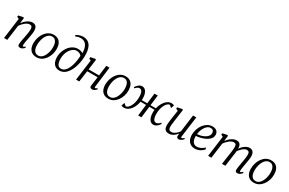

<svg xmlns="http://www.w3.org/2000/svg" viewBox="182 -2368 5902 3917"><g transform="rotate(30 3132.5 -409.5)"><path d="M189.5 -426.5Q210 -454.5 235.2 -479.8Q260.5 -505 288.8 -524.2Q317 -543.5 346.8 -554.5Q376.5 -565.5 406.5 -565.5Q458 -565.5 487.8 -534.2Q517.5 -503 517.5 -423.5Q517.5 -400 513.2 -369Q509 -338 503.2 -305.8Q497.5 -273.5 492 -246Q487.5 -220.5 481.8 -190.5Q476 -160.5 471.5 -131Q467 -101.5 466.5 -77.5Q466 -61 468.8 -52.2Q471.5 -43.5 478 -43.5Q488 -43.5 499.8 -49.5Q511.5 -55.5 526 -69L538 -47Q534.5 -41 520 -27Q505.5 -13 484 -1.5Q462.5 10 436 10Q419.5 10 407.2 4Q395 -2 388.8 -14.8Q382.5 -27.5 383.5 -48.5Q384.5 -65 387 -86.5Q389.5 -108 393.8 -131.5Q398 -155 402.8 -178.5Q407.5 -202 411.5 -223Q415.5 -245 420.2 -269.5Q425 -294 429 -319.8Q433 -345.5 435.8 -370.5Q438.5 -395.5 438.5 -417.5Q438.5 -450.5 432 -468.8Q425.5 -487 411.2 -494.8Q397 -502.5 372.5 -502.5Q350.5 -502.5 324.8 -491Q299 -479.5 273 -459.2Q247 -439 223.2 -412.8Q199.5 -386.5 181.5 -358L133 0H56.5L121.5 -486.5L72.5 -509.5L79 -544L185 -565.5L204 -555.5Z M906.5 -565.5Q969 -565.5 1012.2 -538.5Q1055.5 -511.5 1077.8 -460.2Q1100 -409 1100 -336.5Q1100 -271.5 1080 -209.5Q1060 -147.5 1023.2 -98Q986.5 -48.5 935.5 -19.2Q884.5 10 823 10Q761 10 717.2 -16.2Q673.5 -42.5 650.8 -92.5Q628 -142.5 628 -213Q628 -279.5 647.8 -342.5Q667.5 -405.5 704.2 -455.8Q741 -506 792.5 -535.8Q844 -565.5 906.5 -565.5ZM893.5 -518Q857 -518 827.8 -499.8Q798.5 -481.5 776.5 -451Q754.5 -420.5 739.8 -381.8Q725 -343 717.8 -301Q710.5 -259 710.5 -219Q710.5 -160.5 725 -120Q739.5 -79.5 767.8 -58.2Q796 -37 837 -37Q872.5 -37 901.2 -55.2Q930 -73.5 951.8 -104Q973.5 -134.5 988 -173Q1002.5 -211.5 1010 -253.2Q1017.5 -295 1017.5 -334.5Q1017.5 -392 1003.8 -432.8Q990 -473.5 963 -495.8Q936 -518 893.5 -518Z M1361 12Q1302.5 12 1263.5 -16.5Q1224.5 -45 1205 -94.2Q1185.5 -143.5 1185.5 -205Q1185.5 -274 1208 -338.2Q1230.5 -402.5 1270.8 -453.5Q1311 -504.5 1364.2 -534Q1417.5 -563.5 1478 -563.5Q1511 -563.5 1544.8 -554.5Q1578.5 -545.5 1596.5 -531Q1595.5 -591.5 1583.8 -638.2Q1572 -685 1549.5 -717.2Q1527 -749.5 1493.2 -765.8Q1459.5 -782 1414 -782Q1390.5 -782 1362.5 -776Q1334.5 -770 1304 -753L1284 -778.5Q1309 -796 1337 -807.8Q1365 -819.5 1391.8 -825.2Q1418.5 -831 1441 -831Q1515 -831 1561 -801.2Q1607 -771.5 1631.2 -721.5Q1655.5 -671.5 1663.2 -610.5Q1671 -549.5 1669 -486.5Q1667 -424 1654.5 -355.2Q1642 -286.5 1618.5 -221.5Q1595 -156.5 1558.8 -103.5Q1522.5 -50.5 1473.5 -19.2Q1424.5 12 1361 12ZM1374 -37.5Q1415.5 -37.5 1448.5 -62Q1481.5 -86.5 1506.5 -128.5Q1531.5 -170.5 1549 -225Q1566.5 -279.5 1576.2 -340Q1586 -400.5 1589 -461Q1576.5 -481 1557 -493.2Q1537.5 -505.5 1515.8 -511Q1494 -516.5 1475.5 -516.5Q1442.5 -516.5 1411.8 -501Q1381 -485.5 1354.5 -457.8Q1328 -430 1308 -392.5Q1288 -355 1277 -310Q1266 -265 1266 -216.5Q1266 -172.5 1274.5 -131.5Q1283 -90.5 1306.2 -64Q1329.5 -37.5 1374 -37.5Z M2164.5 -78Q2162.5 -60 2166.2 -51.8Q2170 -43.5 2175.5 -43.5Q2184.5 -43.5 2195.8 -49.2Q2207 -55 2221 -69L2233.5 -47Q2229 -41 2215 -27Q2201 -13 2180 -1.5Q2159 10 2134 10Q2117 10 2104.2 4Q2091.5 -2 2085 -15.5Q2078.5 -29 2081.5 -50L2110.5 -261H1865L1829.5 0H1753.5L1818.5 -485L1772 -508L1778.5 -542.5L1882.5 -563.5L1903.5 -552.5L1871 -308.5H2116.5L2148 -552H2223Z M2598.5 -565.5Q2661 -565.5 2704.2 -538.5Q2747.5 -511.5 2769.8 -460.2Q2792 -409 2792 -336.5Q2792 -271.5 2772 -209.5Q2752 -147.5 2715.2 -98Q2678.5 -48.5 2627.5 -19.2Q2576.5 10 2515 10Q2453 10 2409.2 -16.2Q2365.5 -42.5 2342.8 -92.5Q2320 -142.5 2320 -213Q2320 -279.5 2339.8 -342.5Q2359.5 -405.5 2396.2 -455.8Q2433 -506 2484.5 -535.8Q2536 -565.5 2598.5 -565.5ZM2585.5 -518Q2549 -518 2519.8 -499.8Q2490.5 -481.5 2468.5 -451Q2446.5 -420.5 2431.8 -381.8Q2417 -343 2409.8 -301Q2402.5 -259 2402.5 -219Q2402.5 -160.5 2417 -120Q2431.5 -79.5 2459.8 -58.2Q2488 -37 2529 -37Q2564.5 -37 2593.2 -55.2Q2622 -73.5 2643.8 -104Q2665.5 -134.5 2680 -173Q2694.5 -211.5 2702 -253.2Q2709.5 -295 2709.5 -334.5Q2709.5 -392 2695.8 -432.8Q2682 -473.5 2655 -495.8Q2628 -518 2585.5 -518Z M2885 10Q2862 10 2846.8 5.5Q2831.5 1 2821 -7L2848.5 -82.5Q2850 -81.5 2857.5 -74.2Q2865 -67 2874.8 -58.2Q2884.5 -49.5 2892.8 -42.8Q2901 -36 2904 -35.5Q2927.5 -35.5 2952.8 -57Q2978 -78.5 2999.8 -118Q3021.5 -157.5 3035 -212Q3048.5 -266.5 3048.5 -332Q3048.5 -390 3038 -426.2Q3027.5 -462.5 3009.8 -479.5Q2992 -496.5 2969 -496.5Q2939.5 -496.5 2917.8 -481.2Q2896 -466 2870 -438L2852 -459Q2861.5 -473 2881.2 -496.5Q2901 -520 2929.2 -538.8Q2957.5 -557.5 2993 -557.5Q3032.5 -557.5 3062.5 -532.2Q3092.5 -507 3109.2 -459.2Q3126 -411.5 3126 -344Q3126 -334.5 3125.5 -325Q3125 -315.5 3124 -307H3253.5L3282.5 -552H3360L3330 -307H3455.5Q3471.5 -374.5 3504.5 -431.5Q3537.5 -488.5 3583.8 -523Q3630 -557.5 3685 -557.5Q3707.5 -557.5 3722.5 -553Q3737.5 -548.5 3748 -539.5L3722 -465Q3720 -466 3712.5 -473.2Q3705 -480.5 3695.2 -489.2Q3685.5 -498 3677.5 -504.8Q3669.5 -511.5 3666.5 -512Q3643 -512 3617.5 -490.5Q3592 -469 3570 -429.5Q3548 -390 3534.5 -335.5Q3521 -281 3521 -215.5Q3521 -158 3531.8 -121.5Q3542.5 -85 3560.5 -68Q3578.5 -51 3600.5 -51Q3630 -51 3652.5 -66Q3675 -81 3701 -109.5L3717.5 -87.5Q3708.5 -74 3689 -50.8Q3669.5 -27.5 3641.2 -8.8Q3613 10 3577.5 10Q3537.5 10 3507.8 -15.2Q3478 -40.5 3461.2 -88Q3444.5 -135.5 3444.5 -203Q3444.5 -218.5 3445.5 -234.5Q3446.5 -250.5 3449 -266.5H3325.5L3293.5 0H3217L3249 -266.5H3119Q3109.5 -211 3088.2 -161.2Q3067 -111.5 3036.2 -73Q3005.5 -34.5 2967.2 -12.2Q2929 10 2885 10Z M3941 10Q3905 10 3878.5 -2Q3852 -14 3837.2 -42.5Q3822.5 -71 3822.5 -121Q3822.5 -138.5 3823.8 -159.5Q3825 -180.5 3827.8 -204Q3830.5 -227.5 3833.5 -251Q3836.5 -274.5 3840 -295L3869 -485L3819 -508.5L3825 -542.5L3932.5 -563.5L3951.5 -553.5L3915.5 -291Q3913 -270 3910.2 -249.8Q3907.5 -229.5 3905 -210Q3902.5 -190.5 3900.8 -171.5Q3899 -152.5 3899 -134Q3899 -98 3908.2 -78.8Q3917.5 -59.5 3934 -52.5Q3950.5 -45.5 3973 -45.5Q4001.5 -45.5 4031.8 -61.8Q4062 -78 4089 -103.5Q4116 -129 4134.5 -156.5L4187.5 -559H4264L4200 -79.5Q4197.5 -61 4201.5 -52.2Q4205.5 -43.5 4213 -43.5Q4223 -43.5 4236 -51.5Q4249 -59.5 4267 -77L4279 -54.5Q4274.5 -48 4259.2 -32.5Q4244 -17 4221 -4Q4198 9 4170.5 9Q4143.5 9 4131 -9Q4118.5 -27 4123.5 -56.5Q4123.5 -58 4124 -62.8Q4124.5 -67.5 4125.5 -74Q4126.5 -80.5 4127 -87Q4127.5 -93.5 4128.5 -99L4127.5 -100Q4111.5 -79.5 4091.8 -59.8Q4072 -40 4048.5 -24.2Q4025 -8.5 3998 0.8Q3971 10 3941 10Z M4757 -91.5Q4743 -71.5 4713.5 -47.8Q4684 -24 4643 -7Q4602 10 4554 10Q4501.5 10 4464.2 -8.8Q4427 -27.5 4404 -59.5Q4381 -91.5 4370.8 -131Q4360.5 -170.5 4361.5 -211.5Q4363 -281.5 4385 -345Q4407 -408.5 4445.8 -458Q4484.5 -507.5 4535.8 -536.5Q4587 -565.5 4647.5 -565.5Q4694 -565.5 4724.2 -549.8Q4754.5 -534 4769.5 -506.5Q4784.5 -479 4784.5 -444.5Q4784.5 -398.5 4759.8 -363.2Q4735 -328 4695 -302.8Q4655 -277.5 4608.8 -261Q4562.5 -244.5 4519 -236Q4475.5 -227.5 4444.5 -227Q4442 -198 4447 -166.2Q4452 -134.5 4465.8 -107Q4479.5 -79.5 4504 -62.5Q4528.5 -45.5 4566 -45.5Q4593.5 -45.5 4623 -54Q4652.5 -62.5 4682.2 -80Q4712 -97.5 4738.5 -124.5ZM4630 -519.5Q4589.5 -519.5 4557.2 -495.8Q4525 -472 4501.8 -434.5Q4478.5 -397 4464.5 -353.8Q4450.5 -310.5 4446.5 -270.5Q4479.5 -272 4515.2 -279.8Q4551 -287.5 4584.8 -301.8Q4618.5 -316 4645.8 -336Q4673 -356 4689.2 -381.8Q4705.5 -407.5 4705.5 -438.5Q4705.5 -478.5 4685.2 -499Q4665 -519.5 4630 -519.5Z M5011.5 -555.5 4997.5 -426.5Q5018 -454.5 5043 -479.8Q5068 -505 5096.2 -524.2Q5124.5 -543.5 5154.2 -554.5Q5184 -565.5 5214.5 -565.5Q5251.5 -565.5 5275.5 -550.8Q5299.5 -536 5311 -504.8Q5322.5 -473.5 5322.5 -424Q5322.5 -420 5322.2 -415.8Q5322 -411.5 5321.8 -406.8Q5321.5 -402 5321 -397L5308 -411.5Q5326.5 -442 5350.5 -469.8Q5374.5 -497.5 5402.2 -519Q5430 -540.5 5459.8 -553Q5489.5 -565.5 5520.5 -565.5Q5570.5 -565.5 5601.8 -532.2Q5633 -499 5633 -422.5Q5633 -400 5629 -369.8Q5625 -339.5 5619.5 -307.2Q5614 -275 5609 -246Q5604.5 -220 5599.2 -190.2Q5594 -160.5 5590 -131.2Q5586 -102 5584 -77.5Q5583 -61 5585.5 -52.2Q5588 -43.5 5596 -43.5Q5608 -43.5 5620.5 -51.2Q5633 -59 5651 -76.5L5663 -55Q5658 -47.5 5643 -32Q5628 -16.5 5605.5 -3.2Q5583 10 5556 10Q5538 10 5526.2 3.8Q5514.5 -2.5 5509 -15.2Q5503.5 -28 5504 -47.5Q5505 -70.5 5509.2 -101Q5513.5 -131.5 5519 -164Q5524.5 -196.5 5529 -226Q5533.5 -254 5539.5 -287.2Q5545.5 -320.5 5549.8 -354.5Q5554 -388.5 5554 -417.5Q5554 -467 5538.5 -484.2Q5523 -501.5 5490 -501.5Q5468.5 -501.5 5443.8 -489.2Q5419 -477 5393.8 -455.2Q5368.5 -433.5 5345.5 -405.5Q5322.5 -377.5 5305 -346L5322.5 -394Q5321 -371 5317.8 -344.8Q5314.5 -318.5 5310.8 -292.8Q5307 -267 5303.5 -244L5270.5 0H5191L5223.5 -223Q5228 -252 5233 -286.2Q5238 -320.5 5241.5 -354.8Q5245 -389 5245 -417.5Q5245 -467 5231 -484.8Q5217 -502.5 5180 -502.5Q5158 -502.5 5132.5 -491.2Q5107 -480 5081.2 -459.8Q5055.5 -439.5 5031.8 -413.5Q5008 -387.5 4989.5 -358L4941 0H4864.5L4929.5 -486.5L4880.5 -509.5L4887 -544L4993 -565.5Z M6028.5 -565.5Q6091 -565.5 6134.2 -538.5Q6177.5 -511.5 6199.8 -460.2Q6222 -409 6222 -336.5Q6222 -271.5 6202 -209.5Q6182 -147.5 6145.2 -98Q6108.5 -48.5 6057.5 -19.2Q6006.5 10 5945 10Q5883 10 5839.2 -16.2Q5795.5 -42.5 5772.8 -92.5Q5750 -142.5 5750 -213Q5750 -279.5 5769.8 -342.5Q5789.5 -405.5 5826.2 -455.8Q5863 -506 5914.5 -535.8Q5966 -565.5 6028.5 -565.5ZM6015.5 -518Q5979 -518 5949.8 -499.8Q5920.5 -481.5 5898.5 -451Q5876.5 -420.5 5861.8 -381.8Q5847 -343 5839.8 -301Q5832.5 -259 5832.5 -219Q5832.5 -160.5 5847 -120Q5861.5 -79.5 5889.8 -58.2Q5918 -37 5959 -37Q5994.5 -37 6023.2 -55.2Q6052 -73.5 6073.8 -104Q6095.5 -134.5 6110 -173Q6124.5 -211.5 6132 -253.2Q6139.5 -295 6139.5 -334.5Q6139.5 -392 6125.8 -432.8Q6112 -473.5 6085 -495.8Q6058 -518 6015.5 -518Z"/></g></svg>

Font: Merriweather 24pt Light
Style: Italic
Weight: 300
Italic angle: -7.8°
Version: Version 2.101